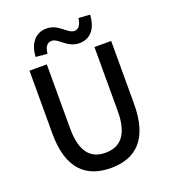

<svg xmlns="http://www.w3.org/2000/svg" viewBox="-168 -1072 1070 1208"><g transform="rotate(-20 366.5 -468.0)"><path d="M367 14C530 14 640 -76 640 -316V-737H528V-309C528 -142 460 -88 367 -88C275 -88 209 -142 209 -309V-737H93V-316C93 -76 204 14 367 14ZM449 -792C519 -792 567 -842 572 -938L496 -943C490 -897 471 -875 446 -875C398 -875 366 -950 283 -950C212 -950 164 -898 159 -805L236 -798C240 -845 260 -866 287 -866C334 -866 366 -792 449 -792Z"/></g></svg>

Font: Noto Sans CJK HK Medium
Style: Regular
Weight: 500
Designer: Ryoko NISHIZUKA 西塚涼子 (kana, bopomofo & ideographs); Paul D. Hunt (Latin, Greek & Cyrillic); Sandoll Communications 산돌커뮤니
Foundry: Adobe
Version: Version 2.004;hotconv 1.0.118;makeotfexe 2.5.65603